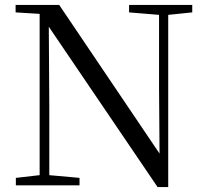

<svg xmlns="http://www.w3.org/2000/svg" viewBox="-20 -748 836 775"><path d="M616 7H659V-688L756 -698V-728H501V-698L622 -688V-395L624 -128L219 -728H43V-698L140 -692V-41L44 -30V0H301V-30L179 -41V-319L177 -640Z"/></svg>

Font: Noto Serif CJK TC
Style: Regular
Weight: 400
Designer: Ryoko NISHIZUKA 西塚涼子 (kana & ideographs); Frank Grießhammer (Latin, Greek & Cyrillic); Wenlong ZHANG 张文龙 (bopomofo); San
Foundry: Adobe
Version: Version 2.001;hotconv 1.1.0;makeotfexe 2.6.0